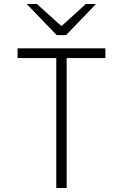

<svg xmlns="http://www.w3.org/2000/svg" viewBox="-20 -942 617 962"><path d="M314 -651V0H262V-651H68V-700H508V-651ZM311 -766H264L114 -922H165L288 -811L410 -922H461Z"/></svg>

Font: Transpass ExtraLight
Style: Regular
Weight: 200
Designer: Delve Withrington
Foundry: Delve Fonts
Version: Version 1.001;December 18, 2019;FontCreator 12.0.0.2547 64-b